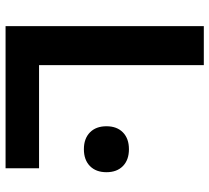

<svg xmlns="http://www.w3.org/2000/svg" viewBox="-52 -718 770 707"><g transform="rotate(90 333.5 -365.0)"><path d="M76.7 0V-730H220.3V-123.3H600V0ZM530 -288.4Q490.7 -288.4 468 -310.7Q445.4 -333 445.4 -371.5Q445.4 -410 468 -432.1Q490.7 -454.3 530 -454.3Q569.3 -454.3 592 -432.1Q614.6 -410 614.6 -371.5Q614.6 -333 592 -310.7Q569.3 -288.4 530 -288.4Z"/></g></svg>

Font: M PLUS 2 Thin
Style: Regular
Weight: 100
Designer: Coji Morishita
Foundry: UNDERFOREST DESIGN
Version: Version 1.001